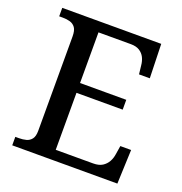

<svg xmlns="http://www.w3.org/2000/svg" viewBox="-129 -826 887 937"><g transform="rotate(20 314.5 -357.0)"><path d="M36 0V-44H55Q75 -44 92 -48.5Q109 -53 120 -67Q131 -81 131 -110V-599Q131 -631 120.5 -645.5Q110 -660 93 -665Q76 -670 55 -670H36V-714H550L555 -537H499L494 -581Q492 -604 483 -622Q474 -640 456.5 -651Q439 -662 411 -662H243V-399H483V-348H243V-52H437Q467 -52 485 -63.5Q503 -75 513 -93Q523 -111 526 -133L533 -177H589L582 0Z"/></g></svg>

Font: ET Text
Style: Regular
Weight: 470
Designer: Monotype Design Team
Foundry: Monotype Imaging Inc.
Version: Version 2.009